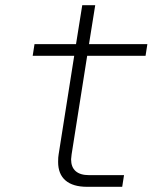

<svg xmlns="http://www.w3.org/2000/svg" viewBox="-20 -720 640 740"><path d="M316 0Q261 0 232.5 -24.5Q204 -49 204 -96Q204 -115 206 -125L266 -505H106L113 -550H273L297 -700H347L323 -550H548L541 -505H316L256 -125Q254 -111 254 -106Q254 -76 271.5 -60.5Q289 -45 323 -45H458L451 0Z"/></svg>

Font: JetBrains Mono Extra Light
Style: Italic
Weight: 200
Italic angle: -9°
Monospace: yes
Designer: Philipp Nurullin, Konstantin Bulenkov
Foundry: JetBrains
Version: 2.002